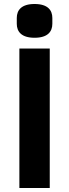

<svg xmlns="http://www.w3.org/2000/svg" viewBox="-20 -941 346 961"><path d="M153 -752C219 -752 242 -783 242 -822V-851C242 -890 219 -921 153 -921C87 -921 64 -890 64 -851V-822C64 -783 87 -752 153 -752ZM77 0H229V-698H77Z"/></svg>

Font: Braiins Sans
Style: Bold
Weight: 700
Designer: Mike Abbink, Paul van der Laan, Pieter van Rosmalen, Jiri Chlebus, Lubos Buracinsky
Foundry: Bold Monday, Sudetype
Version: Version 1.000;hotconv 1.0.109;makeotfexe 2.5.65596